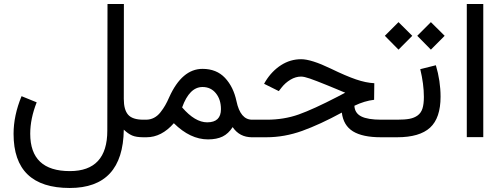

<svg xmlns="http://www.w3.org/2000/svg" viewBox="-20 -687 2511 961"><path d="M163.6 -174.8Q131.3 -92.8 131.3 -17.6Q131.3 169.4 329.6 169.4Q517.1 169.4 517.1 -33.2L518.1 -666V-667H600.1L599.6 -191.9Q599.6 -137.7 621.3 -112.8Q643.1 -87.9 697.3 -87.9H712.4V0H698.2Q661.6 0 641.4 -8.8Q621.1 -17.6 599.6 -38.1Q595.7 253.9 329.1 253.9Q47.9 253.9 47.9 -17.1Q47.9 -108.9 87.9 -205.6Z M891.6 -149.4Q956.1 -74.7 1017.1 -74.7Q1085.9 -74.7 1085.9 -140.6Q1085.9 -189 1060.5 -220.2Q1035.2 -251.5 993.7 -251.5Q928.2 -251.5 891.6 -149.4ZM1144.5 -50.8Q1123.5 -18.1 1094.2 -3.7Q1064.9 10.7 1021 10.7Q932.1 10.7 850.1 -70.3Q788.6 0 713.4 0H692.9V-87.9H710.9Q732.4 -87.9 750.7 -97.4Q769 -106.9 783.2 -125Q797.4 -143.1 807.1 -160.2Q816.9 -177.2 827.1 -200.7Q891.1 -342.3 993.7 -342.3Q1063.5 -342.3 1106 -297.4Q1148.4 -252.4 1163.6 -180.7Q1183.1 -87.9 1241.7 -87.9H1254.9V0H1241.2Q1178.7 0 1144.5 -50.8Z M1852.5 -187.5Q1804.7 -182.1 1753.9 -157.7Q1755.4 -121.1 1787.8 -104.5Q1820.3 -87.9 1888.2 -87.9H1914.6V0H1886.2Q1794.9 0 1746.8 -29.5Q1698.7 -59.1 1690.9 -123.5Q1581.5 -64 1492.7 -32Q1403.8 0 1313.5 0H1235.4V-87.9H1314.9Q1401.4 -87.9 1474.9 -114Q1548.3 -140.1 1669.9 -203.1L1708 -223.1Q1702.1 -225.1 1693.6 -228.8Q1685.1 -232.4 1664.1 -241.2Q1643.1 -250 1617.7 -260.3Q1560.1 -283.7 1531.2 -293.7Q1502.4 -303.7 1486.8 -303.7Q1460 -303.7 1433.8 -288.1Q1407.7 -272.5 1388.7 -248L1375.5 -231L1301.8 -267.6L1309.1 -280.3Q1340.8 -331.5 1387 -361.1Q1433.1 -390.6 1487.3 -390.6Q1538.1 -390.6 1635.3 -343.8Q1711.9 -306.6 1761.7 -289.6Q1811.5 -272.5 1853.5 -270.5Z M2068.4 -507.8 2136.7 -576.2 2205.6 -507.8 2136.7 -438.5ZM1906.2 -507.8 1974.6 -576.2 2043.5 -507.8 1974.6 -438.5ZM2161.6 -360.4Q2185.1 -281.7 2185.1 -203.1Q2185.1 -96.2 2132.6 -48.1Q2080.1 0 1967.8 0H1895V-87.9H1967.8Q2005.9 -87.9 2029.5 -92.3Q2053.2 -96.7 2070.3 -109.1Q2087.4 -121.6 2094.5 -143.8Q2101.6 -166 2101.6 -201.7Q2101.6 -266.1 2083.5 -340.8Z M2316.4 -667H2398.9V-0.5H2316.4Z"/></svg>

Font: Vazir WOL
Style: WOL
Weight: 400
Foundry: Based on Dejavu fonts, by Saber Rastikerdar
Version: Version 26.0.0